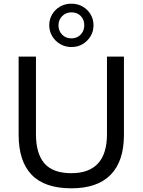

<svg xmlns="http://www.w3.org/2000/svg" viewBox="-20 -1012 773 1041"><path d="M367 9Q222 9 151.5 -64.5Q81 -138 81 -281V-705H175V-284Q175 -179 221 -126Q267 -73 367 -73Q463 -73 511.5 -126Q560 -179 560 -284V-705H652V-281Q652 -138 580 -64.5Q508 9 367 9ZM367 -757Q334 -757 306.5 -773Q279 -789 263 -816Q247 -843 247 -875Q247 -908 263 -934.5Q279 -961 306 -976.5Q333 -992 367 -992Q401 -992 428 -976.5Q455 -961 471 -934.5Q487 -908 487 -875Q487 -842 471 -815.5Q455 -789 428.5 -773Q402 -757 367 -757ZM367 -804Q398 -804 417.5 -824.5Q437 -845 437 -875Q437 -905 418 -925Q399 -945 367 -945Q337 -945 317 -924.5Q297 -904 297 -875Q297 -845 316.5 -824.5Q336 -804 367 -804Z"/></svg>

Font: Mulish ExtraLight Medium
Style: Regular
Weight: 500
Version: Version 3.603